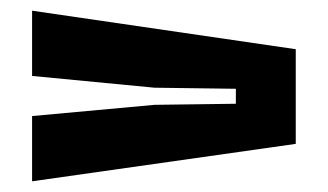

<svg xmlns="http://www.w3.org/2000/svg" viewBox="-20 -540 613 359"><path d="M40 -201V-323L269 -344L421 -346V-374L269 -376L40 -398V-520L533 -448V-271Z"/></svg>

Font: Big Shoulders Stencil Text Black
Style: Regular
Weight: 900
Designer: Patric King
Foundry: XO Type Co
Version: Version 1.000